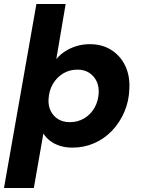

<svg xmlns="http://www.w3.org/2000/svg" viewBox="-42 -730 711 965"><path d="M-22 215 141 -710H288L241 -433Q260 -456 286 -472.5Q312 -489 343 -498.5Q374 -508 410 -508Q472 -508 518 -478.5Q564 -449 588 -398Q612 -347 608 -282Q606 -221 583 -167.5Q560 -114 521.5 -73.5Q483 -33 432 -10.5Q381 12 322 12Q288 12 259.5 3Q231 -6 210 -22Q189 -38 176 -59L128 215ZM309 -116Q349 -116 381 -135Q413 -154 432.5 -187.5Q452 -221 454 -262Q456 -295 443.5 -321.5Q431 -348 406.5 -364Q382 -380 347 -380Q307 -380 275 -360.5Q243 -341 223.5 -307.5Q204 -274 202 -231Q200 -198 213 -172Q226 -146 250.5 -131Q275 -116 309 -116Z"/></svg>

Font: DM Sans 28pt Black
Style: Italic
Weight: 900
Italic angle: -10°
Version: Version 4.004;gftools[0.9.30]